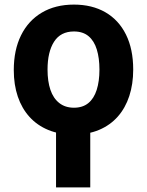

<svg xmlns="http://www.w3.org/2000/svg" viewBox="-20 -576 640 836"><path d="M224 240V1H373V240ZM300 10Q239 10 190.5 -10Q142 -30 108.5 -67Q75 -104 57.5 -155.5Q40 -207 40 -271Q40 -358 71.5 -422Q103 -486 162 -521Q221 -556 302 -556Q381 -556 439 -522.5Q497 -489 528.5 -425.5Q560 -362 560 -273Q560 -210 543 -158Q526 -106 493 -68.5Q460 -31 411.5 -10.5Q363 10 300 10ZM302 -107Q340 -107 364.5 -127Q389 -147 401 -184.5Q413 -222 413 -273Q413 -323 401.5 -360.5Q390 -398 365.5 -418.5Q341 -439 302 -439Q244 -439 215.5 -394.5Q187 -350 187 -273Q187 -222 199.5 -185Q212 -148 238 -127.5Q264 -107 302 -107Z"/></svg>

Font: Noto Sans Mono
Style: Bold
Weight: 700
Designer: Monotype Design Team
Foundry: Monotype Imaging Inc.
Version: Version 2.014